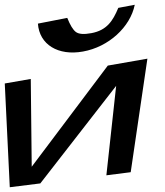

<svg xmlns="http://www.w3.org/2000/svg" viewBox="-75 -751 693 805"><path d="M308 -612C276 -606 255 -608 243 -617C231 -626 219 -646 207 -676L84 -652C90 -564 169 -516 273 -535C380 -554 471 -637 490 -731L421 -718C398 -663 373 -624 308 -612ZM94 18 412 -391 371 -16 473 -29 543 -505 377 -476 58 -52 54 -420 -55 -401 -34 34Z"/></svg>

Font: Gamestation Warped
Style: Regular
Weight: 400
Designer: Jonas Hecksher
Foundry: Jonas Hecksher, Playtypeª, e-types AS
Version: Version 1.003